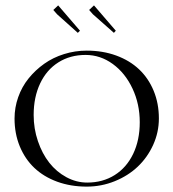

<svg xmlns="http://www.w3.org/2000/svg" viewBox="-20 -686 644 713"><path d="M34 0ZM196 -666 277 -572 269 -564 192 -633 178 -649ZM329 -666 410 -572 403 -564 325 -633 311 -649ZM302 7Q242.5 7 192.5 -11.2Q142.5 -29.5 107.6 -62.5Q72.8 -95.5 53.4 -142.6Q34 -189.8 34 -246Q34 -286.8 47.6 -325.2Q61.2 -363.8 86.2 -394.8Q111.2 -425.8 144.1 -449.1Q177 -472.5 217.9 -485.2Q258.8 -498 302 -498Q361.5 -498 411.5 -479.8Q461.5 -461.5 496.4 -428.6Q531.2 -395.8 550.6 -348.9Q570 -302 570 -246Q570 -194.8 548.8 -148Q527.5 -101.2 491.6 -67.2Q455.8 -33.2 406.1 -13.1Q356.5 7 302 7ZM304 -8Q361.5 -8 405.9 -35.9Q450.2 -63.8 474.6 -114.8Q499 -165.8 499 -232Q499 -299.8 472 -357.2Q445 -414.8 398.8 -448.4Q352.5 -482 298 -482Q240.5 -482 196.8 -454.4Q153 -426.8 129 -376Q105 -325.2 105 -259Q105 -208.2 120.8 -161.9Q136.5 -115.5 163 -81.8Q189.5 -48 226.5 -28Q263.5 -8 304 -8Z"/></svg>

Font: FogtwoNo5
Style: Regular
Weight: 400
Designer: gluk (gluksza@wp.pl)
Foundry: gluk (gluksza@wp.pl)
Version: Version 0.87